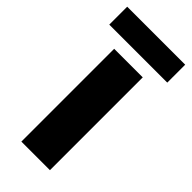

<svg xmlns="http://www.w3.org/2000/svg" viewBox="-245 -757 803 803"><g transform="rotate(45 156.5 -356.0)"><path d="M240 0H71V-549H240ZM328 -712V-606H-15V-712Z"/></g></svg>

Font: Noto Sans Syriac ExtraBold
Style: Regular
Weight: 800
Designer: Patrick Giasson and the Monotype Design Team
Foundry: Monotype Imaging Inc.
Version: Version 3.000; ttfautohint (v1.8.4.7-5d5b)